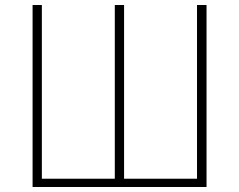

<svg xmlns="http://www.w3.org/2000/svg" viewBox="-20 -746 953 766"><path d="M110 0H804V-726H766V-33H475V-726H438V-33H147V-726H110Z"/></svg>

Font: Noto Sans JP Thin
Style: Regular
Weight: 100
Designer: Ryoko NISHIZUKA 西塚涼子 (kana, bopomofo & ideographs); Paul D. Hunt (Latin, Greek & Cyrillic); Sandoll Communications 산돌커뮤니
Foundry: Adobe
Version: Version 2.004;hotconv 1.0.118;makeotfexe 2.5.65603